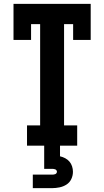

<svg xmlns="http://www.w3.org/2000/svg" viewBox="-20 -755 540 995"><path d="M120 0V-105H188V-630H141V-548H50V-735H450V-548H359V-630H312V-105H380V0ZM150 220V150H250Q254 150 258 149.5Q262 149 266 147.5Q270 146 272.5 142.5Q275 139 275 135Q275 131 272.5 127.5Q270 124 266 122.5Q262 121 258 120.5Q254 120 250 120H209V0H291V55Q305 58 318 65Q331 72 340 82.5Q349 93 353.5 107Q358 121 358 135Q358 155 349.5 173Q341 191 324.5 201.5Q308 212 288.5 216Q269 220 250 220Z"/></svg>

Font: Iosevka Slab Extrabold
Style: Regular
Weight: 800
Monospace: yes
Designer: Belleve Invis
Foundry: Belleve Invis
Version: Version 11.1.1; ttfautohint (v1.8.3)